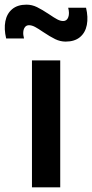

<svg xmlns="http://www.w3.org/2000/svg" viewBox="-56 -797 392 817"><path d="M80 -540H200.3V0H80ZM127.2 -661.1Q105.8 -675.8 92.4 -682.8Q79.1 -689.7 67.4 -689.7Q56.8 -689.7 50.6 -682.1Q44.3 -674.5 43.1 -661.6Q41.9 -648.7 46.2 -633.3H-29.8Q-39.5 -673.8 -33.2 -706.5Q-26.8 -739.2 -4 -758.2Q18.8 -777.2 56.8 -777.2Q79.9 -777.2 101.5 -766.7Q123.1 -756.2 153.2 -736.1Q174.8 -721.3 188 -714.4Q201.2 -707.5 212.9 -707.5Q228.4 -707.5 234.5 -723.7Q240.5 -739.9 234.1 -764.2H310.1Q319.8 -723.8 313.5 -691Q307.2 -658.1 284.3 -639Q261.5 -620 223.4 -620Q200.3 -620 178.8 -630.5Q157.2 -641 127.2 -661.1Z"/></svg>

Font: Tap Sans
Style: Regular
Weight: 400
Designer: Tap Payments
Foundry: Tap Payments
Version: Version 1.001;Glyphs 3.1.2 (3151)